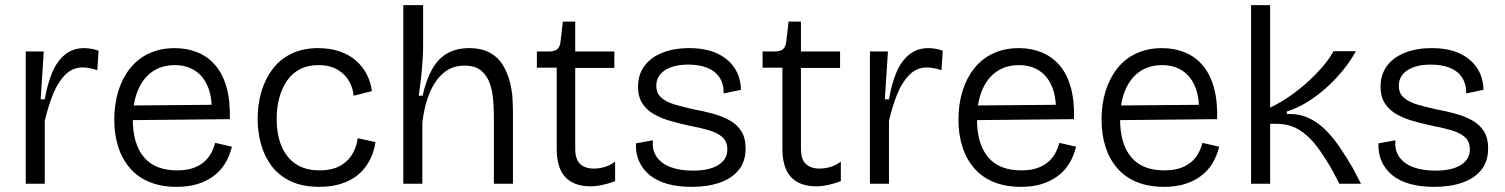

<svg xmlns="http://www.w3.org/2000/svg" viewBox="-20 -714 5847 746"><path d="M80 0V-284V-514H150L138 -328H154Q164 -387 182.5 -431.5Q201 -476 232 -501.5Q263 -527 307 -527Q318 -527 332 -525Q346 -523 363 -517L358 -441Q344 -446 329.5 -449Q315 -452 302 -452Q262 -452 233.5 -423.5Q205 -395 186 -348Q167 -301 154 -244V0Z M667 12Q607 12 561.5 -6.5Q516 -25 485.5 -60Q455 -95 439.5 -143Q424 -191 424 -249Q424 -309 439.5 -359.5Q455 -410 485 -448Q515 -486 559 -506.5Q603 -527 659 -527Q707 -527 747.5 -510.5Q788 -494 817 -460Q846 -426 860.5 -374Q875 -322 873 -251L469 -247V-304L826 -307L802 -265Q806 -330 789 -373.5Q772 -417 738.5 -439Q705 -461 659 -461Q609 -461 572.5 -436Q536 -411 516 -363.5Q496 -316 496 -250Q496 -155 539 -103.5Q582 -52 668 -52Q702 -52 727 -60Q752 -68 770 -82.5Q788 -97 799 -116.5Q810 -136 816 -159L881 -144Q872 -107 854 -78Q836 -49 808.5 -29Q781 -9 746 1.5Q711 12 667 12Z M1222 12Q1155 12 1109 -10Q1063 -32 1035 -69.5Q1007 -107 994 -154.5Q981 -202 981 -252Q981 -308 995.5 -357.5Q1010 -407 1039 -445.5Q1068 -484 1112.5 -505.5Q1157 -527 1216 -527Q1260 -527 1296 -515.5Q1332 -504 1359 -482Q1386 -460 1403 -429Q1420 -398 1425 -360L1354 -342Q1352 -370 1337 -397.5Q1322 -425 1292 -443Q1262 -461 1217 -461Q1177 -461 1147 -446Q1117 -431 1097 -403Q1077 -375 1066 -337Q1055 -299 1055 -253Q1055 -192 1073.5 -147Q1092 -102 1129 -77Q1166 -52 1223 -52Q1266 -52 1296.5 -67Q1327 -82 1345.5 -109.5Q1364 -137 1370 -177L1439 -162Q1432 -117 1412.5 -84Q1393 -51 1365 -30Q1337 -9 1300.5 1.5Q1264 12 1222 12Z M1547 0V-300V-694H1624V-535Q1624 -513 1622.5 -489.5Q1621 -466 1619 -441.5Q1617 -417 1613.5 -392Q1610 -367 1607 -342H1622Q1636 -405 1659.5 -446Q1683 -487 1718.5 -507Q1754 -527 1802 -527Q1853 -527 1885.5 -508Q1918 -489 1935.5 -458.5Q1953 -428 1961.5 -394Q1970 -360 1971.5 -328.5Q1973 -297 1973 -277V0H1899V-262Q1899 -293 1896 -327.5Q1893 -362 1882.5 -391.5Q1872 -421 1849 -440Q1826 -459 1785 -459Q1736 -459 1702.5 -430Q1669 -401 1648.5 -351Q1628 -301 1621 -237V0Z M2275 10Q2243 10 2218 1Q2193 -8 2176 -26.5Q2159 -45 2151 -72.5Q2143 -100 2143 -137V-451H2066V-514H2112Q2135 -514 2145.5 -523Q2156 -532 2158 -553L2167 -630H2215V-514H2367V-450H2215V-137Q2215 -94 2234.5 -76.5Q2254 -59 2287 -59Q2306 -59 2327 -64.5Q2348 -70 2370 -86V-10Q2343 0 2319 5Q2295 10 2275 10Z M2668 12Q2614 12 2573 0.5Q2532 -11 2504.5 -33.5Q2477 -56 2463 -87.5Q2449 -119 2451 -157L2517 -169Q2513 -131 2531.5 -104.5Q2550 -78 2586 -64.5Q2622 -51 2672 -51Q2736 -51 2771 -73Q2806 -95 2806 -133Q2806 -164 2787 -181Q2768 -198 2734 -208Q2700 -218 2657 -226Q2620 -234 2585 -244Q2550 -254 2521.5 -270Q2493 -286 2476 -312Q2459 -338 2459 -377Q2459 -423 2483 -456.5Q2507 -490 2552 -508.5Q2597 -527 2658 -527Q2721 -527 2765 -507Q2809 -487 2833.5 -450.5Q2858 -414 2859 -365L2792 -351Q2792 -389 2775 -414Q2758 -439 2727 -451Q2696 -463 2654 -463Q2597 -463 2563.5 -441Q2530 -419 2530 -381Q2530 -351 2550 -334Q2570 -317 2603 -307.5Q2636 -298 2676 -289Q2715 -282 2751 -272Q2787 -262 2815.5 -246Q2844 -230 2860.5 -204Q2877 -178 2877 -137Q2877 -87 2850.5 -54Q2824 -21 2777 -4.5Q2730 12 2668 12Z M3152 10Q3120 10 3095 1Q3070 -8 3053 -26.5Q3036 -45 3028 -72.5Q3020 -100 3020 -137V-451H2943V-514H2989Q3012 -514 3022.5 -523Q3033 -532 3035 -553L3044 -630H3092V-514H3244V-450H3092V-137Q3092 -94 3111.5 -76.5Q3131 -59 3164 -59Q3183 -59 3204 -64.5Q3225 -70 3247 -86V-10Q3220 0 3196 5Q3172 10 3152 10Z M3360 0V-284V-514H3430L3418 -328H3434Q3444 -387 3462.5 -431.5Q3481 -476 3512 -501.5Q3543 -527 3587 -527Q3598 -527 3612 -525Q3626 -523 3643 -517L3638 -441Q3624 -446 3609.5 -449Q3595 -452 3582 -452Q3542 -452 3513.5 -423.5Q3485 -395 3466 -348Q3447 -301 3434 -244V0Z M3947 12Q3887 12 3841.5 -6.5Q3796 -25 3765.5 -60Q3735 -95 3719.5 -143Q3704 -191 3704 -249Q3704 -309 3719.5 -359.5Q3735 -410 3765 -448Q3795 -486 3839 -506.5Q3883 -527 3939 -527Q3987 -527 4027.5 -510.5Q4068 -494 4097 -460Q4126 -426 4140.5 -374Q4155 -322 4153 -251L3749 -247V-304L4106 -307L4082 -265Q4086 -330 4069 -373.5Q4052 -417 4018.5 -439Q3985 -461 3939 -461Q3889 -461 3852.5 -436Q3816 -411 3796 -363.5Q3776 -316 3776 -250Q3776 -155 3819 -103.5Q3862 -52 3948 -52Q3982 -52 4007 -60Q4032 -68 4050 -82.5Q4068 -97 4079 -116.5Q4090 -136 4096 -159L4161 -144Q4152 -107 4134 -78Q4116 -49 4088.5 -29Q4061 -9 4026 1.5Q3991 12 3947 12Z M4503 12Q4443 12 4397.5 -6.5Q4352 -25 4321.5 -60Q4291 -95 4275.5 -143Q4260 -191 4260 -249Q4260 -309 4275.5 -359.5Q4291 -410 4321 -448Q4351 -486 4395 -506.5Q4439 -527 4495 -527Q4543 -527 4583.5 -510.5Q4624 -494 4653 -460Q4682 -426 4696.5 -374Q4711 -322 4709 -251L4305 -247V-304L4662 -307L4638 -265Q4642 -330 4625 -373.5Q4608 -417 4574.5 -439Q4541 -461 4495 -461Q4445 -461 4408.5 -436Q4372 -411 4352 -363.5Q4332 -316 4332 -250Q4332 -155 4375 -103.5Q4418 -52 4504 -52Q4538 -52 4563 -60Q4588 -68 4606 -82.5Q4624 -97 4635 -116.5Q4646 -136 4652 -159L4717 -144Q4708 -107 4690 -78Q4672 -49 4644.5 -29Q4617 -9 4582 1.5Q4547 12 4503 12Z M4841 0V-694H4915V-296Q4957 -316 4996.5 -344Q5036 -372 5069 -403Q5102 -434 5126 -463.5Q5150 -493 5161 -515H5248Q5228 -478 5198 -441Q5168 -404 5131.5 -371.5Q5095 -339 5056 -315.5Q5017 -292 4980 -281V-271Q5026 -273 5062.5 -256.5Q5099 -240 5128.5 -211Q5158 -182 5184 -144Q5210 -106 5235 -63L5268 0H5184L5159 -48Q5130 -100 5099 -142Q5068 -184 5029.5 -208.5Q4991 -233 4938 -233H4915V0Z M5553 12Q5499 12 5458 0.5Q5417 -11 5389.5 -33.5Q5362 -56 5348 -87.5Q5334 -119 5336 -157L5402 -169Q5398 -131 5416.5 -104.5Q5435 -78 5471 -64.5Q5507 -51 5557 -51Q5621 -51 5656 -73Q5691 -95 5691 -133Q5691 -164 5672 -181Q5653 -198 5619 -208Q5585 -218 5542 -226Q5505 -234 5470 -244Q5435 -254 5406.5 -270Q5378 -286 5361 -312Q5344 -338 5344 -377Q5344 -423 5368 -456.5Q5392 -490 5437 -508.5Q5482 -527 5543 -527Q5606 -527 5650 -507Q5694 -487 5718.5 -450.5Q5743 -414 5744 -365L5677 -351Q5677 -389 5660 -414Q5643 -439 5612 -451Q5581 -463 5539 -463Q5482 -463 5448.5 -441Q5415 -419 5415 -381Q5415 -351 5435 -334Q5455 -317 5488 -307.5Q5521 -298 5561 -289Q5600 -282 5636 -272Q5672 -262 5700.5 -246Q5729 -230 5745.5 -204Q5762 -178 5762 -137Q5762 -87 5735.5 -54Q5709 -21 5662 -4.5Q5615 12 5553 12Z"/></svg>

Font: Bricolage Grotesque Light
Style: Regular
Weight: 300
Designer: Mathieu Triay
Foundry: Atelier Triay
Version: Version 1.000;gftools[0.9.30]